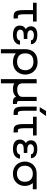

<svg xmlns="http://www.w3.org/2000/svg" viewBox="1566 -2314 1027 4198"><g transform="rotate(90 2079.0 -215.5)"><path d="M341 0H386L382 -95L345 -93C312 -91 292 -113 292 -228V-424H451V-504H41V-424H201V-235C201 -44 234 0 341 0Z M747 14C892 14 954 -65 957 -140H868C864 -101 828 -67 747 -67C674 -67 629 -97 629 -142C629 -200 673 -222 751 -222H832V-300H751C700 -300 642 -318 642 -369C642 -419 690 -444 747 -444C823 -444 861 -420 861 -379H947C947 -466 870 -518 747 -518C613 -518 556 -464 556 -377C556 -327 578 -292 616 -267C564 -237 540 -196 540 -136C540 -53 590 14 747 14Z M1333 14C1535 14 1611 -135 1611 -255C1611 -375 1535 -524 1333 -524C1132 -524 1056 -395 1056 -255V278H1147V-48C1191 -10 1252 14 1333 14ZM1147 -255C1147 -378 1217 -434 1333 -434C1444 -434 1516 -368 1516 -255C1516 -142 1442 -76 1333 -76C1219 -76 1147 -132 1147 -255Z M1928 14C2023 14 2083 -30 2098 -59L2101 -45C2106 -21 2128 15 2215 15H2255L2252 -75L2232 -74C2205 -73 2189 -88 2189 -116V-504H2098V-202C2098 -191 2098 -178 2096 -167C2085 -107 2011 -78 1947 -78C1853 -78 1802 -110 1802 -201V-504H1710V278H1802V-14C1835 5 1877 14 1928 14Z M2451 0H2496L2492 -95L2455 -93C2422 -91 2402 -113 2402 -228V-504H2311V-235C2311 -44 2344 0 2451 0ZM2324 -571H2418L2518 -709H2407Z M2833 0H2878L2874 -95L2837 -93C2804 -91 2784 -113 2784 -228V-424H2943V-504H2533V-424H2693V-235C2693 -44 2726 0 2833 0Z M3239 14C3384 14 3446 -65 3449 -140H3360C3356 -101 3320 -67 3239 -67C3166 -67 3121 -97 3121 -142C3121 -200 3165 -222 3243 -222H3324V-300H3243C3192 -300 3134 -318 3134 -369C3134 -419 3182 -444 3239 -444C3315 -444 3353 -420 3353 -379H3439C3439 -466 3362 -518 3239 -518C3105 -518 3048 -464 3048 -377C3048 -327 3070 -292 3108 -267C3056 -237 3032 -196 3032 -136C3032 -53 3082 14 3239 14Z M3779 14C3973 14 4046 -130 4046 -246C4046 -305 4027 -370 3983 -421L4118 -419V-504H3779C3586 -504 3513 -361 3513 -246C3513 -130 3586 14 3779 14ZM3604 -246C3604 -356 3672 -420 3779 -420C3887 -420 3955 -356 3955 -246C3955 -137 3884 -72 3779 -72C3674 -72 3604 -137 3604 -246Z"/></g></svg>

Font: Hibana 45 SubMedium
Style: Regular
Weight: 500
Width: 6
Designer: pygmalion
Foundry: ybstudio
Version: Version 2021.007;FEAKit 1.0